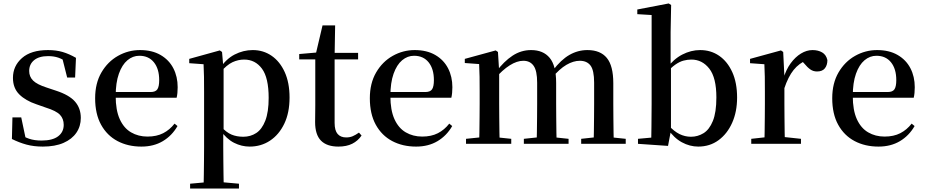

<svg xmlns="http://www.w3.org/2000/svg" viewBox="-20 -833 5359 1112"><path d="M228 16Q176 16 133.5 4.5Q91 -7 49 -28L52 -153H103L131 -20L88 -24V-60Q118 -40 148.5 -29.5Q179 -19 221 -19Q284 -19 316.5 -43.5Q349 -68 349 -110Q349 -145 327.5 -168Q306 -191 245 -210L191 -229Q128 -250 91.5 -286.5Q55 -323 55 -382Q55 -451 107.5 -497Q160 -543 258 -543Q305 -543 342.5 -532Q380 -521 420 -498L415 -384H369L337 -511L374 -500V-469Q344 -490 318 -499Q292 -508 259 -508Q206 -508 177.5 -484.5Q149 -461 149 -422Q149 -389 171.5 -366.5Q194 -344 250 -326L304 -308Q381 -283 414.5 -244.5Q448 -206 448 -150Q448 -102 422.5 -64.5Q397 -27 348 -5.5Q299 16 228 16Z M799 16Q721 16 660.5 -16Q600 -48 565.5 -110.5Q531 -173 531 -264Q531 -351 567.5 -413.5Q604 -476 663.5 -509.5Q723 -543 791 -543Q861 -543 910 -514.5Q959 -486 984 -437.5Q1009 -389 1009 -328Q1009 -292 1003 -267H581V-300H852Q881 -300 891.5 -316Q902 -332 902 -369Q902 -434 871.5 -472Q841 -510 787 -510Q749 -510 718 -484Q687 -458 668.5 -406Q650 -354 650 -277Q650 -195 673.5 -143Q697 -91 739 -66.5Q781 -42 834 -42Q887 -42 925 -61.5Q963 -81 991 -117L1008 -103Q976 -47 923 -15.5Q870 16 799 16Z M1081 259V231L1191 221H1253L1364 231V259ZM1159 259Q1160 221 1160.5 179Q1161 137 1161.5 95.5Q1162 54 1162 19V-299Q1162 -350 1161.5 -387.5Q1161 -425 1159 -461L1076 -467V-492L1253 -541L1266 -532L1273 -450L1275 -444V-77L1273 -65V19Q1273 53 1273.5 94.5Q1274 136 1274.5 178.5Q1275 221 1276 259ZM1426 16Q1379 16 1335.5 -6Q1292 -28 1255 -80H1242L1259 -101Q1291 -66 1321 -53.5Q1351 -41 1389 -41Q1431 -41 1464 -62.5Q1497 -84 1516.5 -134Q1536 -184 1536 -266Q1536 -383 1497 -435.5Q1458 -488 1394 -488Q1360 -488 1327 -473Q1294 -458 1253 -411L1240 -432H1250Q1288 -491 1338.5 -517Q1389 -543 1444 -543Q1505 -543 1553 -510Q1601 -477 1629 -415.5Q1657 -354 1657 -268Q1657 -180 1626.5 -116.5Q1596 -53 1544 -18.5Q1492 16 1426 16Z M1862 -489V-527H2054V-489ZM1940 16Q1873 16 1839 -18.5Q1805 -53 1805 -126Q1805 -152 1805.5 -173Q1806 -194 1806 -223V-489H1713V-520L1827 -530L1808 -516L1848 -686H1921L1918 -511V-500V-121Q1918 -77 1935.5 -57Q1953 -37 1985 -37Q2006 -37 2022.5 -44Q2039 -51 2059 -65L2074 -48Q2053 -17 2020 -0.5Q1987 16 1940 16Z M2390 16Q2312 16 2251.5 -16Q2191 -48 2156.5 -110.5Q2122 -173 2122 -264Q2122 -351 2158.5 -413.5Q2195 -476 2254.5 -509.5Q2314 -543 2382 -543Q2452 -543 2501 -514.5Q2550 -486 2575 -437.5Q2600 -389 2600 -328Q2600 -292 2594 -267H2172V-300H2443Q2472 -300 2482.5 -316Q2493 -332 2493 -369Q2493 -434 2462.5 -472Q2432 -510 2378 -510Q2340 -510 2309 -484Q2278 -458 2259.5 -406Q2241 -354 2241 -277Q2241 -195 2264.5 -143Q2288 -91 2330 -66.5Q2372 -42 2425 -42Q2478 -42 2516 -61.5Q2554 -81 2582 -117L2599 -103Q2567 -47 2514 -15.5Q2461 16 2390 16Z M2679 0V-29L2786 -40H2836L2941 -29V0ZM2755 0Q2756 -25 2756.5 -66.5Q2757 -108 2757.5 -153Q2758 -198 2758 -232V-302Q2758 -352 2757.5 -388.5Q2757 -425 2755 -462L2672 -468V-492L2851 -541L2864 -532L2871 -420V-417V-232Q2871 -198 2871.5 -153Q2872 -108 2872.5 -66.5Q2873 -25 2874 0ZM3014 0V-29L3118 -40H3169L3273 -29V0ZM3088 0Q3089 -25 3089.5 -66Q3090 -107 3090.5 -152Q3091 -197 3091 -232V-354Q3091 -423 3070.5 -452Q3050 -481 3011 -481Q2974 -481 2932 -454.5Q2890 -428 2845 -376L2838 -417H2853Q2899 -478 2948.5 -510.5Q2998 -543 3056 -543Q3126 -543 3163.5 -498Q3201 -453 3201 -353V-232Q3201 -197 3201.5 -152Q3202 -107 3202.5 -66Q3203 -25 3204 0ZM3346 0V-29L3447 -40H3499L3604 -29V0ZM3418 0Q3419 -25 3419.5 -66Q3420 -107 3420.5 -152Q3421 -197 3421 -232V-354Q3421 -426 3400 -453.5Q3379 -481 3338 -481Q3301 -481 3260.5 -457.5Q3220 -434 3175 -380L3166 -425H3182Q3229 -487 3278 -515Q3327 -543 3382 -543Q3457 -543 3494.5 -497.5Q3532 -452 3532 -351V-232Q3532 -197 3532.5 -152Q3533 -107 3533.5 -66Q3534 -25 3535 0Z M3675 0V-29L3752 -36Q3753 -65 3753 -100Q3753 -135 3753.5 -170Q3754 -205 3754 -232V-746L3671 -751V-778L3853 -813L3867 -804L3864 -647V-453L3866 -443V-80V-78L3849 12ZM4024 16Q3975 16 3929 -9Q3883 -34 3846 -88H3835L3851 -108Q3884 -72 3915.5 -56.5Q3947 -41 3982 -41Q4021 -41 4054.5 -61.5Q4088 -82 4108.5 -132Q4129 -182 4129 -269Q4129 -383 4088 -435.5Q4047 -488 3984 -488Q3962 -488 3939 -482Q3916 -476 3891 -458.5Q3866 -441 3834 -406L3822 -435H3839Q3881 -491 3931.5 -517Q3982 -543 4035 -543Q4097 -543 4145 -510Q4193 -477 4221 -415.5Q4249 -354 4249 -268Q4249 -186 4220.5 -122Q4192 -58 4141.5 -21Q4091 16 4024 16Z M4331 0V-29L4440 -41H4507L4619 -29V0ZM4407 0Q4408 -25 4408.5 -66.5Q4409 -108 4409.5 -153Q4410 -198 4410 -232V-301Q4410 -352 4409.5 -388.5Q4409 -425 4407 -461L4324 -467V-492L4503 -541L4516 -532L4523 -390V-389V-232Q4523 -198 4523.5 -153Q4524 -108 4524.5 -66.5Q4525 -25 4526 0ZM4522 -320 4494 -377H4517Q4532 -429 4559 -466Q4586 -503 4619 -523Q4652 -543 4686 -543Q4718 -543 4741.5 -529.5Q4765 -516 4772 -485Q4772 -456 4757.5 -437.5Q4743 -419 4712 -419Q4690 -419 4673 -431Q4656 -443 4638 -465L4615 -490L4655 -486Q4608 -467 4576.5 -428Q4545 -389 4522 -320Z M5068 16Q4990 16 4929.5 -16Q4869 -48 4834.5 -110.5Q4800 -173 4800 -264Q4800 -351 4836.5 -413.5Q4873 -476 4932.5 -509.5Q4992 -543 5060 -543Q5130 -543 5179 -514.5Q5228 -486 5253 -437.5Q5278 -389 5278 -328Q5278 -292 5272 -267H4850V-300H5121Q5150 -300 5160.5 -316Q5171 -332 5171 -369Q5171 -434 5140.5 -472Q5110 -510 5056 -510Q5018 -510 4987 -484Q4956 -458 4937.5 -406Q4919 -354 4919 -277Q4919 -195 4942.5 -143Q4966 -91 5008 -66.5Q5050 -42 5103 -42Q5156 -42 5194 -61.5Q5232 -81 5260 -117L5277 -103Q5245 -47 5192 -15.5Q5139 16 5068 16Z"/></svg>

Font: Noto Serif JP ExtraLight SemiBold
Style: Regular
Weight: 600
Version: Version 2.003-H1;hotconv 1.1.1;makeotfexe 2.6.0